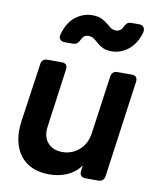

<svg xmlns="http://www.w3.org/2000/svg" viewBox="-89 -868 772 948"><g transform="rotate(10 297.0 -393.5)"><path d="M223 12Q124 12 76 -52.5Q28 -117 43 -224L85 -516Q89 -544 116 -544H188Q219 -544 215 -512L175 -222Q167 -170 193 -139Q219 -108 268 -108Q316 -108 352 -140Q388 -172 395 -225L436 -516Q440 -544 468 -544H539Q570 -544 566 -512L499 -28Q494 0 467 0H403Q388 0 380.5 -8.5Q373 -17 375 -32L379 -60Q352 -23 311.5 -5.5Q271 12 223 12ZM421 -640Q393 -640 376 -648.5Q359 -657 347.5 -667.5Q336 -678 324 -686.5Q312 -695 295 -695Q272 -695 261 -670Q255 -657 247.5 -650.5Q240 -644 227 -644H186Q170 -644 162 -653Q154 -662 158 -678Q175 -740 213.5 -769.5Q252 -799 297 -799Q325 -799 342.5 -791Q360 -783 372.5 -772.5Q385 -762 396.5 -753.5Q408 -745 424 -745Q449 -745 459 -770Q465 -782 472 -788.5Q479 -795 493 -795H534Q549 -795 556.5 -782.5Q564 -770 556 -749Q537 -694 500 -667Q463 -640 421 -640Z"/></g></svg>

Font: Pitagon Sans Text Bold
Style: Italic
Weight: 700
Italic angle: -8°
Designer: Travis Tran
Foundry: Pitagon
Version: Version 1.001; ttfautohint (v1.8.4.7-5d5b);gftools[0.9.26]